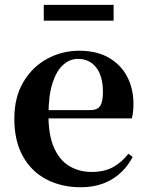

<svg xmlns="http://www.w3.org/2000/svg" viewBox="-20 -763 612 799"><path d="M316.2 16.2Q235.8 16.2 173.2 -16.5Q110.6 -49.1 75.1 -113Q39.6 -176.9 39.6 -268.8Q39.6 -358.8 77.6 -422.2Q115.5 -485.7 177.2 -518.8Q238.9 -551.9 309.4 -551.9Q383.1 -551.9 433.5 -522.5Q483.8 -493.1 509.6 -443.2Q535.4 -393.3 535.4 -330.9Q535.4 -296.1 528.7 -270.2H98.1V-304.6H353.4Q385.5 -304.6 396.9 -322.2Q408.3 -339.8 408.3 -380.4Q408.3 -446.3 380.2 -482.2Q352.1 -518 304.1 -518Q270.7 -518 242.6 -492.9Q214.6 -467.8 198.1 -416Q181.7 -364.1 181.7 -282.7Q181.7 -200.5 204.9 -148.2Q228 -95.8 268.8 -71.7Q309.5 -47.5 361.4 -47.5Q414.4 -47.5 450.9 -67.7Q487.3 -87.9 514.2 -123.2L532.1 -109.9Q500.6 -49.8 445.7 -16.8Q390.7 16.2 316.2 16.2ZM162.2 -677.1V-742.8H452.8V-677.1Z"/></svg>

Font: Source Han Serif JP VF
Style: Regular
Weight: 250
Designer: Ryoko NISHIZUKA 西塚涼子 (kana & ideographs); Frank Grießhammer (Latin, Greek & Cyrillic); Wenlong ZHANG 张文龙 (bopomofo); San
Foundry: Adobe
Version: Version 2.001;hotconv 1.1.0;makeotfexe 2.6.0